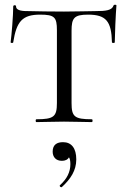

<svg xmlns="http://www.w3.org/2000/svg" viewBox="-20 -517 536 813"><path d="M461 -494C454 -473 429 -470 384 -470C350 -470 314 -468 251 -468C196 -468 143 -469 100 -470C81 -470 48 -470 48 -490C48 -497 36 -496 36 -490C36 -452 29 -367 25 -338C25 -334 36 -334 36 -338C50 -427 75 -455 150 -455C211 -455 221 -444 221 -389V-81C221 -23 208 -12 134 -12C130 -12 130 0 134 0C166 0 208 -2 251 -2C298 -2 337 0 369 0C373 0 373 -12 369 -12C295 -12 283 -23 283 -81V-387C283 -441 294 -455 353 -455C429 -455 452 -427 454 -338C454 -334 466 -334 466 -338C466 -364 470 -458 473 -494C473 -498 462 -498 461 -494ZM247 85C222 85 203 95 203 125C203 148 217 164 242 164C256 164 267 159 272 149C276 155 278 164 278 178C278 211 264 240 234 267C230 271 237 278 242 275C279 241 303 205 303 158C303 111 283 85 247 85Z"/></svg>

Font: Cormorant SC
Style: Regular
Weight: 400
Designer: Christian Thalmann (Catharsis Fonts)
Version: Version 1.000;PS 001.000;hotconv 1.0.70;makeotf.lib2.5.58329